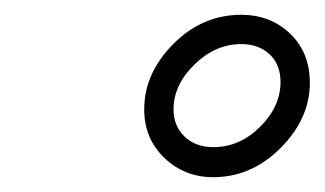

<svg xmlns="http://www.w3.org/2000/svg" viewBox="-20 -714 443 262"><path d="M176.8 -564.9Q176.8 -613.8 216.3 -653.8Q255.9 -693.8 309.1 -693.8Q349.1 -693.8 376 -668Q402.8 -642.1 402.8 -601.1Q402.8 -552.2 363 -512.2Q323.2 -472.2 271 -472.2Q231.9 -472.2 204.3 -498.5Q176.8 -524.9 176.8 -564.9ZM216.8 -564.9Q216.8 -542 231.9 -527.6Q247.1 -513.2 271 -513.2Q307.1 -513.2 335 -541Q362.8 -568.8 362.8 -602.1Q362.8 -626 347.9 -639.9Q333 -653.8 309.1 -653.8Q273.9 -653.8 245.4 -626Q216.8 -598.1 216.8 -564.9Z"/></svg>

Font: CMU Sans Serif
Style: Oblique
Weight: 500
Italic angle: -12°
Version: Version 0.7.0